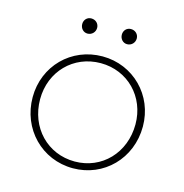

<svg xmlns="http://www.w3.org/2000/svg" viewBox="-95 -698 763 796"><g transform="rotate(15 286.5 -300.0)"><path d="M287 10C419 10 523 -94 523 -232C523 -366 419 -470 287 -470C153 -470 50 -366 50 -232C50 -96 153 10 287 10ZM82 -232C82 -351 170 -441 287 -441C403 -441 491 -351 491 -233C491 -110 403 -19 287 -19C170 -19 82 -110 82 -232ZM170 -578C170 -560 183 -545 201 -545C220 -545 234 -560 234 -578C234 -596 220 -610 201 -610C183 -610 170 -596 170 -578ZM340 -578C340 -560 353 -545 371 -545C390 -545 404 -560 404 -578C404 -596 390 -610 371 -610C353 -610 340 -596 340 -578Z"/></g></svg>

Font: MV Cash Thin
Style: Regular
Weight: 100
Designer: Rodrigo Fuenzalida
Foundry: fragTYPE
Version: Version 1.100;Glyphs 3.1.2 (3151)